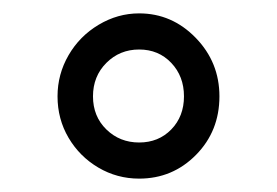

<svg xmlns="http://www.w3.org/2000/svg" viewBox="-20 -738 414 287"><path d="M188 -718Q237 -718 272.5 -681.5Q308 -645 308 -594Q308 -542 273 -506.5Q238 -471 188 -471Q155 -471 127 -487.5Q99 -504 82.5 -532Q66 -560 66 -594Q66 -627 82.5 -655.5Q99 -684 127.5 -701Q156 -718 188 -718ZM188 -525Q217 -525 236 -544.5Q255 -564 255 -594Q255 -624 236 -644Q217 -664 188 -664Q159 -664 139 -644Q119 -624 119 -594Q119 -564 139 -544.5Q159 -525 188 -525Z"/></svg>

Font: Freesentation 4 Regular
Style: Regular
Weight: 400
Designer: glyphs from Roboto by Christian Robertson / Hangul glyphs from Noto Sans CJK(Source Han Sans) by Jang Soo-young and Kang
Foundry: PT&
Version: Version 2.001